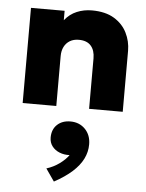

<svg xmlns="http://www.w3.org/2000/svg" viewBox="-61 -579 789 1035"><g transform="rotate(5 333.5 -61.5)"><path d="M65.5 0V-515H247.5V-464Q275 -498.5 313 -514.2Q351 -530 394 -530Q467.5 -530 514.5 -501.5Q561.5 -473 584.2 -427.2Q607 -381.5 607 -330V0H425V-273Q425 -316.5 403.2 -341.2Q381.5 -366 337.5 -366Q309.5 -366 289.2 -353.8Q269 -341.5 258.2 -320Q247.5 -298.5 247.5 -270V0ZM270 407 223.5 340Q262 328 293.2 305.2Q324.5 282.5 342 257.5Q312.5 259 287.5 249Q262.5 239 247.2 219.2Q232 199.5 232 172Q232 128 259.5 102.2Q287 76.5 331 76.5Q379.5 76.5 410.8 108.5Q442 140.5 442 191Q442 232 423.5 269.2Q405 306.5 367 340.8Q329 375 270 407Z"/></g></svg>

Font: Geologica Roman ExtraBold
Style: Regular
Weight: 800
Designer: Sindre Bremnes, Frode Helland
Foundry: Monokrom Skriftforlag AS
Version: Version 1.010;gftools[0.9.28]